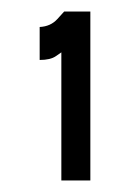

<svg xmlns="http://www.w3.org/2000/svg" viewBox="-20 -728 226 333"><path d="M136.7 -415H86.4V-637.2Q86.4 -637.2 76.9 -630.6Q67.4 -624 48.8 -624V-681.2Q67.9 -682.1 79.6 -695.1Q91.3 -708 91.3 -708H136.7Z"/></svg>

Font: California Gothic
Style: Regular
Weight: 400
Version: Version 2.2;